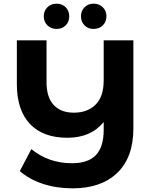

<svg xmlns="http://www.w3.org/2000/svg" viewBox="-20 -920 825 1048"><path d="M708 -700V-219Q708 -61 620 23.5Q532 108 377 108Q288 108 214 83.5Q140 59 88 14L151 -106Q246 -29 373 -29Q461 -29 503.5 -73.5Q546 -118 546 -211V-254Q476 -168 348 -168Q215 -168 143.5 -243.5Q72 -319 72 -461V-700H234V-471Q234 -389 273 -347Q312 -305 383 -305Q458 -305 502 -349Q546 -393 546 -482V-700ZM219 -831Q219 -861 239 -880.5Q259 -900 289 -900Q319 -900 338.5 -880.5Q358 -861 358 -831Q358 -801 338.5 -781.5Q319 -762 289 -762Q259 -762 239 -781.5Q219 -801 219 -831ZM422 -831Q422 -861 441.5 -880.5Q461 -900 491 -900Q521 -900 541 -880.5Q561 -861 561 -831Q561 -801 541 -781.5Q521 -762 491 -762Q461 -762 441.5 -781.5Q422 -801 422 -831Z"/></svg>

Font: Montserrat Alternates
Style: Bold
Weight: 700
Designer: Julieta Ulanovsky
Foundry: Julieta Ulanovsky
Version: Version 7.200